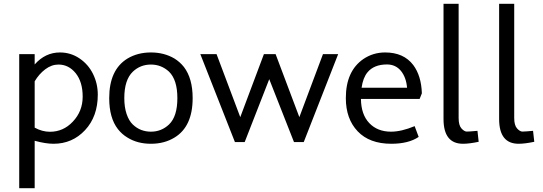

<svg xmlns="http://www.w3.org/2000/svg" viewBox="-20 -740 2829 1000"><path d="M160.6 -75.2Q199.7 -53.7 240.2 -53.7Q309.6 -53.7 358.9 -106Q410.6 -160.2 410.6 -236.6Q410.6 -313 374.5 -358.4Q337.9 -403.8 284.7 -403.8Q248.5 -403.8 215.8 -379.2Q183.1 -354.5 160.6 -316.4ZM292 -466.8Q348.6 -466.8 394.5 -435.5Q440.4 -404.3 464.8 -354.2Q489.3 -304.2 489.3 -247.1Q489.3 -133.3 423.1 -62.3Q356.9 8.8 258.8 8.8Q217.8 8.8 160.6 -6.8V240.2H80.1V-458H160.6V-404.3Q215.8 -466.8 292 -466.8Z M627.4 -229Q627.4 -181.6 639.4 -146.2Q651.4 -110.8 671.6 -91.6Q691.9 -72.3 715.6 -63.2Q739.3 -54.2 766.1 -54.2Q820.8 -54.2 860.4 -91.8Q903.8 -133.3 903.8 -229Q903.8 -324.2 860.4 -366.7Q820.3 -403.8 766.1 -403.8Q710.9 -403.8 671.9 -366.7Q627.4 -324.2 627.4 -229ZM548.8 -229Q548.8 -377 644 -435.1Q696.8 -466.8 766.1 -466.8Q835 -466.8 888.7 -435.1Q917 -417.5 938 -391.1Q983.4 -331.5 983.4 -229Q983.4 -80.6 888.7 -23.4Q835.9 8.8 766.1 8.8Q695.8 8.8 644 -23.4Q615.2 -40.5 594.2 -67.4Q548.8 -125.5 548.8 -229Z M1662.1 -458H1741.2L1562 0H1511.2L1382.3 -327.6L1254.4 0H1203.6L1023.4 -458H1107.9L1231.4 -129.9L1354.5 -458H1415.5L1539.1 -129.9Z M1995.6 -404.3Q1927.7 -404.3 1894 -363.3Q1870.6 -335 1863.3 -283.2H2100.1Q2095.7 -336.4 2068.4 -370.6Q2040.5 -404.3 1995.6 -404.3ZM2160.6 -26.9Q2107.9 8.8 2018.1 8.8Q1904.3 8.8 1842.8 -56.2Q1781.2 -121.1 1781.2 -229Q1781.2 -369.6 1872.6 -432.6Q1923.3 -466.8 1985.8 -466.8Q2082.5 -466.8 2132.3 -401.4Q2174.3 -345.2 2177.2 -253.9L2165.5 -224.6H1859.9Q1860.8 -143.6 1903.3 -98.9Q1945.8 -54.2 2016.6 -54.2Q2070.3 -54.2 2139.6 -83Z M2391.6 8.8Q2290 8.8 2290 -120.1V-720.2H2368.7V-125Q2368.7 -87.4 2383.5 -71Q2398.4 -54.7 2411.1 -54.7Q2423.8 -54.7 2466.8 -58.6L2473.1 -1.5Q2424.3 8.8 2391.6 8.8Z M2681.2 8.8Q2579.6 8.8 2579.6 -120.1V-720.2H2658.2V-125Q2658.2 -87.4 2673.1 -71Q2688 -54.7 2700.7 -54.7Q2713.4 -54.7 2756.3 -58.6L2762.7 -1.5Q2713.9 8.8 2681.2 8.8Z"/></svg>

Font: Molengo
Style: Regular
Weight: 400
Designer: moyogo
Foundry: moyogo
Version: Version 0.11; ttfautohint (v0.8) -G 32 -r 16 -x